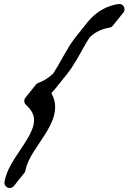

<svg xmlns="http://www.w3.org/2000/svg" viewBox="-20 -993 694 961"><path d="M241.1 -387.3C243.2 -392.1 244.7 -397.4 246.6 -402.5L249.2 -410.2C250 -412.8 250.5 -415.7 251.1 -418.4C252.3 -423.9 253.7 -429.3 254.5 -434.9L255.9 -452.3C257.2 -475.6 251.2 -500.4 240.2 -520.9C239.1 -523 237.8 -524.8 236.7 -526.8C246.1 -536.3 254.8 -546.2 262.9 -556.5C263.4 -557.1 263.8 -557.7 264.2 -558.3C264.9 -559 265.6 -559.8 266.2 -560.6C266.6 -561.2 267.1 -561.8 267.5 -562.4C268.1 -563.1 268.8 -563.9 269.4 -564.7C269.9 -565.3 270.3 -565.9 270.8 -566.4C271.4 -567.2 272.1 -568 272.7 -568.8C273.2 -569.3 273.6 -569.9 274.1 -570.5C274.7 -571.3 275.4 -572.1 276 -572.8C276.5 -573.4 276.9 -574 277.3 -574.6C278 -575.4 278.6 -576.2 279.3 -576.9C279.7 -577.5 280.1 -578.1 280.6 -578.7C281.2 -579.5 281.9 -580.2 282.5 -581C283 -581.6 283.4 -582.2 283.9 -582.8C284.5 -583.6 285.2 -584.3 285.8 -585.1C286.3 -585.7 286.7 -586.3 287.1 -586.9C287.8 -587.7 288.5 -588.4 289.1 -589.2C289.5 -589.8 290 -590.4 290.4 -591C291 -591.8 291.7 -592.5 292.3 -593.3C292.8 -593.9 293.2 -594.5 293.7 -595.1C294.3 -595.9 295 -596.6 295.6 -597.4C296.1 -598 296.5 -598.6 297 -599.2C297.6 -599.9 298.3 -600.7 298.9 -601.5C299.4 -602.1 299.8 -602.7 300.2 -603.3C300.9 -604 301.5 -604.8 302.2 -605.6C302.6 -606.2 303 -606.8 303.5 -607.3C304.1 -608.1 304.8 -608.9 305.4 -609.7C305.9 -610.2 306.3 -610.9 306.8 -611.4C307.4 -612.2 308.1 -613 308.7 -613.8C309.2 -614.3 309.6 -614.9 310 -615.5C310.7 -616.3 311.4 -617.1 312 -617.8C312.4 -618.4 312.9 -619 313.3 -619.6C313.9 -620.4 314.6 -621.2 315.2 -621.9C347.1 -662.3 370.5 -706.1 394 -747.7C405.2 -767.5 416.4 -787.1 428.4 -805.6C440.8 -817.3 454.2 -827.4 468.7 -835.2C487.1 -845.1 507.1 -851.5 528.2 -854.6L528.3 -854.7C536.1 -855.8 542.6 -860.4 546.6 -866.5C547.8 -867.8 548.9 -869.1 549.9 -870.6C551.1 -871.9 552.2 -873.2 553.1 -874.7C554.4 -876 555.5 -877.3 556.4 -878.8C557.6 -880 558.7 -881.4 559.7 -882.9C560.9 -884.1 562 -885.5 563 -887C564.2 -888.2 565.3 -889.6 566.2 -891.1C567.5 -892.3 568.6 -893.7 569.5 -895.2C570.7 -896.4 571.8 -897.8 572.8 -899.2C574 -900.5 575.1 -901.9 576.1 -903.3C577.3 -904.6 578.4 -906 579.3 -907.4C580.6 -908.7 581.6 -910 582.6 -911.5C583.8 -912.8 584.9 -914.1 585.9 -915.6C587.1 -916.9 588.2 -918.2 589.1 -919.7C590.4 -921 591.5 -922.3 592.4 -923.8C593.6 -925 594.7 -926.4 595.7 -927.9C601.3 -933.6 604.3 -941.8 603.1 -950.3C600.9 -964.9 587.4 -974.9 572.8 -972.8C546.3 -968.8 519.8 -960.5 495.8 -947.5C471.7 -934.6 450.5 -917.2 432.5 -898.2C423.4 -888.5 415 -878.5 407.2 -868.3C406.1 -866.9 405 -865.6 403.9 -864.2C402.9 -862.8 401.7 -861.5 400.7 -860.1C399.6 -858.7 398.5 -857.4 397.4 -856C396.3 -854.6 395.2 -853.3 394.1 -851.9C393.1 -850.5 391.9 -849.2 390.9 -847.8C389.8 -846.4 388.6 -845.1 387.6 -843.7C386.5 -842.3 385.4 -841 384.3 -839.6C383.2 -838.3 382.1 -836.9 381 -835.5C380 -834.2 378.8 -832.8 377.8 -831.4C376.7 -830.1 375.5 -828.7 374.5 -827.4C373.4 -826 372.3 -824.6 371.2 -823.3C370.1 -821.9 369 -820.6 368 -819.2C366.9 -817.8 365.7 -816.5 364.7 -815.1C363.6 -813.7 362.5 -812.4 361.4 -811C360.3 -809.6 359.2 -808.3 358.1 -806.9C333.3 -775.2 313.9 -741.2 295.3 -708.4C279.2 -679.8 263.6 -651.5 246.5 -625.2C224.6 -604.3 199.7 -587.8 171.7 -578.1C167.6 -576.7 163.7 -574.2 160.6 -570.8C159.6 -569.7 158.9 -568.5 158.1 -567.3C157.9 -567.1 157.6 -566.9 157.3 -566.7C156.4 -565.6 155.6 -564.4 154.8 -563.2C154.6 -563 154.3 -562.8 154.1 -562.6C153.1 -561.5 152.3 -560.3 151.6 -559.1C151.3 -558.9 151 -558.7 150.8 -558.5C149.8 -557.4 149 -556.2 148.3 -555.1C148 -554.8 147.7 -554.7 147.5 -554.4C146.5 -553.3 145.8 -552.1 145 -551C144.8 -550.7 144.5 -550.6 144.2 -550.3C143.3 -549.2 142.5 -548.1 141.7 -546.9C141.5 -546.6 141.2 -546.5 141 -546.2C140 -545.1 139.2 -544 138.5 -542.8C138.2 -542.5 137.9 -542.4 137.7 -542.1C136.7 -541 136 -539.9 135.2 -538.7C135 -538.4 134.7 -538.3 134.4 -538C133.5 -537 132.7 -535.8 131.9 -534.6C131.7 -534.4 131.4 -534.2 131.2 -533.9C130.2 -532.9 129.4 -531.7 128.7 -530.5C128.4 -530.3 128.1 -530.1 127.9 -529.9C126.9 -528.8 126.1 -527.6 125.4 -526.4C125.1 -526.2 124.8 -526 124.6 -525.8C123.6 -524.7 122.9 -523.5 122.1 -522.3C121.9 -522.1 121.6 -521.9 121.3 -521.7C120.4 -520.6 119.6 -519.4 118.8 -518.2C118.6 -518 118.3 -517.8 118.1 -517.6C117.1 -516.5 116.3 -515.3 115.6 -514.2C115.3 -513.9 115 -513.7 114.8 -513.5C113.8 -512.4 113 -511.2 112.3 -510.1C112.1 -509.8 111.8 -509.7 111.5 -509.4C110.6 -508.3 109.8 -507.1 109 -506C108.8 -505.7 108.5 -505.6 108.2 -505.3C98.5 -494.4 99.4 -477.6 110.3 -467.8L110.5 -467.7C123 -456.4 133.7 -444 140.7 -430.7C147.7 -417.4 151.2 -403.4 150.3 -388.4L149.5 -377.1C148.9 -373.2 147.8 -369.3 147 -365.4C146.5 -363.5 146.3 -361.5 145.7 -359.6L143.6 -353.7C142.2 -349.7 141.1 -345.8 139.4 -341.8C132.7 -326 124.5 -310.1 114.8 -294.4C96 -262.9 73.2 -231.8 52.2 -198.3C31.3 -164.9 10.8 -128 2.6 -83.4L2.6 -83.4C0 -68.9 9.6 -55.1 24.1 -52.5C34.9 -50.5 45.5 -55.4 51.1 -64.1C52.4 -65.4 53.5 -66.8 54.4 -68.2C55.6 -69.5 56.7 -70.9 57.7 -72.3C58.9 -73.6 60 -74.9 61 -76.4C62.2 -77.7 63.3 -79 64.2 -80.5C65.4 -81.8 66.5 -83.1 67.5 -84.6C68.7 -85.8 69.8 -87.2 70.8 -88.7C72 -89.9 73.1 -91.3 74 -92.8C75.3 -94 76.4 -95.4 77.3 -96.9C78.5 -98.1 79.6 -99.5 80.6 -101C81.8 -102.2 82.9 -103.6 83.9 -105C85.1 -106.3 86.2 -107.7 87.1 -109.1C88.4 -110.4 89.4 -111.8 90.4 -113.2C91.6 -114.5 92.7 -115.8 93.7 -117.3C94.9 -118.6 96 -119.9 97 -121.4C98.2 -122.7 99.3 -124 100.2 -125.5C103.8 -129.2 106.4 -133.9 107.4 -139.3L107.6 -140.6C113.3 -171.9 129.8 -204.2 149.7 -235.5C169.4 -267.1 192.2 -298 212.8 -332.4C223.2 -349.4 232.9 -367.7 241.1 -387.3Z"/></svg>

Font: Ambarawa
Style: Script
Weight: 500
Foundry: Ekosamp
Version: Version 1.001;